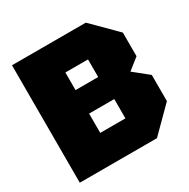

<svg xmlns="http://www.w3.org/2000/svg" viewBox="-158 -845 976 991"><g transform="rotate(-30 330.0 -350.0)"><path d="M260 -425H395V-530H260ZM260 -170H410V-285H260ZM620 -560V-419L553 -366L640 -296V-140L500 0H40V-700H480Z"/></g></svg>

Font: Tektur Black
Style: Regular
Weight: 900
Designer: Adam Jagosz
Foundry: Adam Jagosz
Version: Version 1.005;gftools[0.9.30]